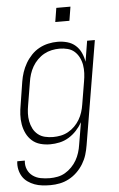

<svg xmlns="http://www.w3.org/2000/svg" viewBox="-65 -749 626 1014"><g transform="rotate(-5 248.0 -242.0)"><path d="M161 223Q139 223 117.5 220.5Q96 218 77 211Q58 204 41 192Q24 180 13.5 163Q3 146 -1.5 125Q-6 104 -3 82H37Q34 107 43 128.5Q52 150 70.5 163.5Q89 177 112.5 181.5Q136 186 161 186Q181 186 202 182Q223 178 242 167Q261 156 277 139.5Q293 123 303.5 104.5Q314 86 320.5 65.5Q327 45 330 24L350 -94Q337 -71 318.5 -51Q300 -31 277 -17Q254 -3 228.5 2.5Q203 8 178 8Q151 8 126 1Q101 -6 82.5 -22.5Q64 -39 53 -61.5Q42 -84 37.5 -109.5Q33 -135 34.5 -162Q36 -189 41 -215L60 -335Q64 -360 72 -384Q80 -408 93 -430.5Q106 -453 124.5 -472.5Q143 -492 166 -504.5Q189 -517 214 -522.5Q239 -528 263 -528Q290 -528 315 -521Q340 -514 358.5 -497.5Q377 -481 387.5 -458Q398 -435 402 -410L420 -520H461L369 30Q365 55 357.5 79.5Q350 104 336 127Q322 150 302.5 169Q283 188 259.5 200.5Q236 213 211 218Q186 223 161 223ZM197 -29Q217 -29 237.5 -33Q258 -37 277 -47.5Q296 -58 311.5 -73.5Q327 -89 338 -107.5Q349 -126 355.5 -146.5Q362 -167 365 -187Q370 -217 375 -247Q380 -277 385 -307Q389 -329 390 -351Q391 -373 387.5 -394Q384 -415 374.5 -434Q365 -453 350 -466.5Q335 -480 314 -485.5Q293 -491 271 -491Q250 -491 229 -486.5Q208 -482 189 -471.5Q170 -461 154 -445Q138 -429 127 -410Q116 -391 109.5 -370.5Q103 -350 100 -329L80 -209Q76 -187 75 -165.5Q74 -144 78 -123Q82 -102 91.5 -83.5Q101 -65 117 -52Q133 -39 154 -34Q175 -29 197 -29ZM261 -633 273 -707H348L336 -633Z"/></g></svg>

Font: Iosevka SS04 Extralight
Style: Italic
Weight: 200
Italic angle: -9°
Monospace: yes
Designer: Belleve Invis
Foundry: Belleve Invis
Version: Version 19.0.0; ttfautohint (v1.8.4)